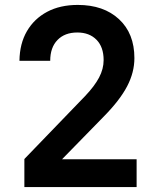

<svg xmlns="http://www.w3.org/2000/svg" viewBox="-20 -760 640 780"><path d="M79 0V-114L326 -370Q364 -410 382.5 -445Q401 -480 401 -516Q401 -569 372 -598.5Q343 -628 294 -628Q243 -628 213.5 -597.5Q184 -567 184 -513H59Q60 -583 89.5 -633.5Q119 -684 171.5 -712Q224 -740 296 -740Q401 -740 463.5 -682Q526 -624 526 -524Q526 -466 496.5 -409.5Q467 -353 402 -287L232 -113H535V0Z"/></svg>

Font: NKDuy Mono
Style: Bold
Weight: 700
Monospace: yes
Designer: NKDuy
Foundry: NKDuy
Version: Version 2.251; ttfautohint (v1.8.4.7-5d5b)